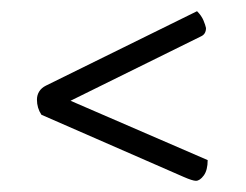

<svg xmlns="http://www.w3.org/2000/svg" viewBox="-20 -439 440 343"><path d="M330 -116Q324 -116 308 -123L54 -234Q46 -246 46 -261Q46 -269 50 -275.5Q54 -282 62 -286L332 -419Q340 -411 343.5 -402.5Q347 -394 348 -389Q348 -378 339 -374L106 -259L351 -153Q351 -135 344 -125.5Q337 -116 330 -116Z"/></svg>

Font: Yanone Kaffeesatz ExtraLight Light
Style: Regular
Weight: 300
Version: Version 2.003